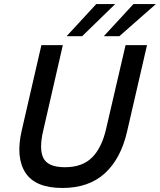

<svg xmlns="http://www.w3.org/2000/svg" viewBox="-20 -911 783 940"><path d="M306.2 -733.9 451.2 -891.1H543.9L382.3 -733.9ZM488.3 -733.9 633.3 -891.1H743.2L564.5 -733.9ZM285.2 9.3Q153.3 9.3 104.7 -65.2Q56.2 -139.6 85.9 -270L182.6 -689.9H287.6L191.9 -272.9Q169.9 -180.2 192.9 -136.2Q215.8 -92.3 297.9 -92.3Q383.3 -92.3 431.2 -140.4Q479 -188.5 500 -282.2L594.7 -689.9H699.7L602.1 -266.6Q571.3 -133.3 492.7 -62Q414.1 9.3 285.2 9.3Z"/></svg>

Font: HK Grotesk SmBold Legacy Italic
Style: Regular
Weight: 600
Italic angle: -13°
Designer: Alfredo Marco Pradil
Foundry: Hanken Design Co.
Version: Version 2.022;PS 002.022;hotconv 1.0.88;makeotf.lib2.5.64775